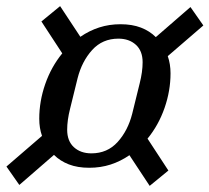

<svg xmlns="http://www.w3.org/2000/svg" viewBox="-20 -662 683 626"><path d="M271 -115Q233 -115 204.5 -126Q176 -137 156 -157L43 -59L1 -119L117 -219Q108 -244 108 -275Q108 -332 127.5 -388Q147 -444 183 -488L115 -592L176 -642L242 -542Q271 -562 303.5 -572.5Q336 -583 373 -583Q411 -583 439.5 -572Q468 -561 488 -541L601 -639L643 -579L527 -479Q536 -453 536 -423Q536 -366 516.5 -310Q497 -254 461 -210L529 -106L468 -56L402 -156Q373 -136 340.5 -125.5Q308 -115 271 -115ZM278 -162Q330 -162 363.5 -199Q397 -236 411 -291Q426 -353 435.5 -390.5Q445 -428 445 -459Q445 -496 423 -516Q401 -536 366 -536Q314 -536 280.5 -499Q247 -462 233 -407Q218 -345 208.5 -307.5Q199 -270 199 -239Q199 -202 221 -182Q243 -162 278 -162Z"/></svg>

Font: IBM Plex Serif Medium
Style: Italic
Weight: 500
Italic angle: -14°
Designer: Mike Abbink, Paul van der Laan, Pieter van Rosmalen
Foundry: Bold Monday
Version: Version 2.5